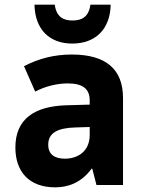

<svg xmlns="http://www.w3.org/2000/svg" viewBox="-20 -794 603 824"><path d="M290 -607C390 -607 453 -669 455 -774H368C361 -722 332 -706 291 -706C251 -706 222 -722 215 -774H128C130 -667 193 -607 290 -607ZM217 10C268 10 327 -7 373 -70H376L394 0H508V-373C508 -497 435 -560 288 -560C211 -560 145 -542 83 -510L131 -401C177 -425 227 -436 271 -436C332 -436 365 -415 365 -363V-345L260 -342C130 -337 46 -285 46 -161C46 -57 105 10 217 10ZM258 -113C215 -113 187 -131 187 -173C187 -223 226 -245 304 -247L365 -249V-215C365 -145 315 -113 258 -113Z"/></svg>

Font: Noto Sans Mono SemiCondensed ExtraBold
Style: Regular
Weight: 800
Width: 4
Designer: Monotype Design Team
Foundry: Monotype Imaging Inc.
Version: Version 2.014